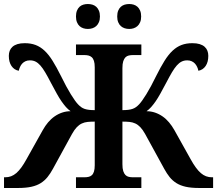

<svg xmlns="http://www.w3.org/2000/svg" viewBox="-20 -935 1080 955"><path d="M451.2 -600.1Q451.2 -620.1 447.3 -632.1Q443.4 -644 436.3 -650.4Q429.2 -656.7 419.9 -658.9Q410.6 -661.1 399.9 -661.1H357.9V-713.9H683.1V-661.1H641.1Q630.4 -661.1 620.6 -658.9Q610.8 -656.7 604 -649.9Q597.2 -643.1 593 -630.4Q588.9 -617.7 588.9 -596.2V-387.2Q605.5 -387.2 617.4 -388.7Q629.4 -390.1 638.9 -393.3Q648.4 -396.5 656.2 -402.1Q664.1 -407.7 671.9 -416Q685.5 -430.2 707.8 -466.1Q730 -502 756.8 -557.1Q778.8 -601.1 798.1 -632.1Q817.4 -663.1 838.1 -682.6Q858.9 -702.1 882.8 -711.2Q906.7 -720.2 937 -720.2Q958 -720.2 973.1 -715.6Q988.3 -710.9 997.8 -702.4Q1007.3 -693.8 1011.7 -682.4Q1016.1 -670.9 1016.1 -657.2Q1016.1 -626.5 1002.9 -606.9Q989.7 -587.4 966.8 -583Q964.8 -593.3 960.4 -602.5Q956.1 -611.8 949.5 -618.9Q942.9 -626 933.3 -630.4Q923.8 -634.8 911.1 -634.8Q896 -634.8 883.5 -628.7Q871.1 -622.6 859.4 -609.4Q847.7 -596.2 835.2 -575.2Q822.8 -554.2 807.1 -523.9Q790.5 -492.7 777.8 -469.7Q765.1 -446.8 753.7 -430.4Q742.2 -414.1 731.7 -402.3Q721.2 -390.6 709 -381.8Q731 -381.8 751 -375Q771 -368.2 788.6 -356Q806.2 -343.8 820.8 -326.4Q835.4 -309.1 847.2 -288.1L928.2 -143.1Q941.4 -119.1 953.9 -102.1Q966.3 -85 978.8 -74.2Q991.2 -63.5 1004.9 -58.3Q1018.6 -53.2 1034.2 -53.2H1040V0H969.2Q930.7 0 903.6 -6.1Q876.5 -12.2 857.2 -24.4Q837.9 -36.6 823.7 -54.2Q809.6 -71.8 796.9 -95.2L702.1 -268.1Q689.9 -290 678.2 -302.2Q666.5 -314.5 653.1 -320.8Q639.6 -327.1 624 -328.6Q608.4 -330.1 588.9 -330.1V-118.2Q588.9 -96.7 593 -84Q597.2 -71.3 604 -64.5Q610.8 -57.6 620.6 -55.4Q630.4 -53.2 641.1 -53.2H683.1V0H357.9V-53.2H399.9Q410.6 -53.2 419.9 -55.2Q429.2 -57.1 436.3 -63.2Q443.4 -69.3 447.3 -81.3Q451.2 -93.3 451.2 -112.8V-330.1Q431.6 -330.1 416 -328.6Q400.4 -327.1 387 -320.8Q373.5 -314.5 361.8 -302.2Q350.1 -290 337.9 -268.1L243.2 -95.2Q230.5 -71.8 216.3 -54.2Q202.1 -36.6 182.9 -24.4Q163.6 -12.2 136.5 -6.1Q109.4 0 70.8 0H0V-53.2H5.9Q21.5 -53.2 35.2 -58.3Q48.8 -63.5 61.3 -74.2Q73.7 -85 86.2 -102.1Q98.6 -119.1 111.8 -143.1L192.9 -288.1Q204.6 -309.1 219.2 -326.4Q233.9 -343.8 251.5 -356Q269 -368.2 289.1 -375Q309.1 -381.8 331.1 -381.8Q318.8 -390.6 308.3 -402.3Q297.9 -414.1 286.4 -430.4Q274.9 -446.8 262.2 -469.7Q249.5 -492.7 232.9 -523.9Q217.3 -554.2 204.8 -575.2Q192.4 -596.2 180.7 -609.4Q168.9 -622.6 156.7 -628.7Q144.5 -634.8 128.9 -634.8Q116.2 -634.8 106.7 -630.4Q97.2 -626 90.6 -618.9Q84 -611.8 79.8 -602.5Q75.7 -593.3 73.2 -583Q50.3 -587.4 37.1 -606.9Q23.9 -626.5 23.9 -657.2Q23.9 -670.9 28.3 -682.4Q32.7 -693.8 42.2 -702.4Q51.8 -710.9 66.9 -715.6Q82 -720.2 103 -720.2Q133.3 -720.2 157.2 -711.2Q181.2 -702.1 201.9 -682.6Q222.7 -663.1 241.9 -632.1Q261.2 -601.1 283.2 -557.1Q310.1 -502 332.3 -466.1Q354.5 -430.2 368.2 -416Q376 -407.7 383.8 -402.1Q391.6 -396.5 401.1 -393.3Q410.6 -390.1 422.6 -388.7Q434.6 -387.2 451.2 -387.2ZM357.9 -853Q357.9 -870.1 362.8 -882.1Q367.7 -894 375.7 -901.4Q383.8 -908.7 394.5 -911.9Q405.3 -915 417 -915Q428.7 -915 439.5 -911.9Q450.2 -908.7 458.5 -901.4Q466.8 -894 471.9 -882.1Q477.1 -870.1 477.1 -853Q477.1 -836.4 471.9 -824.5Q466.8 -812.5 458.5 -805.2Q450.2 -797.9 439.5 -794.4Q428.7 -791 417 -791Q405.3 -791 394.5 -794.4Q383.8 -797.9 375.7 -805.2Q367.7 -812.5 362.8 -824.5Q357.9 -836.4 357.9 -853ZM563 -853Q563 -870.1 567.9 -882.1Q572.8 -894 581.1 -901.4Q589.4 -908.7 600.1 -911.9Q610.8 -915 623 -915Q634.3 -915 644.8 -911.9Q655.3 -908.7 663.6 -901.4Q671.9 -894 677 -882.1Q682.1 -870.1 682.1 -853Q682.1 -836.4 677 -824.5Q671.9 -812.5 663.6 -805.2Q655.3 -797.9 644.8 -794.4Q634.3 -791 623 -791Q610.8 -791 600.1 -794.4Q589.4 -797.9 581.1 -805.2Q572.8 -812.5 567.9 -824.5Q563 -836.4 563 -853Z"/></svg>

Font: Droid Serif
Style: Bold
Weight: 700
Designer: Monotype Design team
Foundry: Monotype Imaging Inc.
Version: Version 1.03